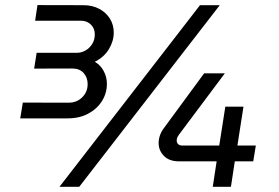

<svg xmlns="http://www.w3.org/2000/svg" viewBox="-20 -720 1076 740"><path d="M58 -263.8 68 -324.6 243.8 -324.2Q276.2 -324.2 297 -345.1Q317.8 -366 317.8 -395.8Q317.8 -421.2 302.3 -438.6Q286.8 -456 258.6 -456L111.6 -455.6L121.2 -516.4H275.2Q293.8 -516.4 309.8 -525.6Q325.8 -534.8 335.6 -550.9Q345.4 -567 345.4 -587.4Q345.4 -610.4 330.2 -625.3Q315 -640.2 292.2 -640.2H115.4L124.4 -700.4L301.8 -700Q336 -700 362.3 -686Q388.6 -672 403.5 -648.3Q418.4 -624.6 418.4 -594.4Q418.4 -561.6 399.8 -530.7Q381.2 -499.8 345.4 -481.8Q367.2 -469.6 379.6 -446.3Q392 -423 392 -396.8Q392 -360.8 373 -330.5Q354 -300.2 320.1 -282Q286.2 -263.8 241 -263.8ZM209.2 0 750.8 -700H827L285.4 0ZM800 0 815 -98.2H669.6Q632.2 -98.2 611.8 -119.1Q591.4 -140 591.4 -168.6Q591.4 -182.8 596.2 -197.3Q601 -211.8 611.2 -225.6L766.8 -437.4H846.6L670.4 -201.8Q666 -196 663.5 -190.3Q661 -184.6 661 -178.2Q661 -170 666.6 -164.5Q672.2 -159 683.4 -159H825L848.4 -309H918.4L895 -159H966L956 -98.2H885L870 0Z"/></svg>

Font: MuseoModerno Thin
Style: Italic
Weight: 100
Italic angle: -9°
Designer: Pablo Cosgaya, Héctor Gatti, Marcela Romero, and the Authors of The MuseoModerno Project.
Foundry: Omnibus-Type Team
Version: Version 1.003